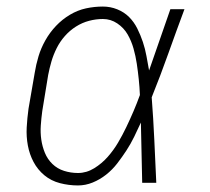

<svg xmlns="http://www.w3.org/2000/svg" viewBox="-20 -558 640 586"><path d="M218 8Q190 8 163 1Q136 -6 115.5 -23Q95 -40 82.5 -63.5Q70 -87 65 -114Q60 -141 61.5 -169Q63 -197 67 -226L86 -336Q90 -361 97.5 -386Q105 -411 118.5 -435Q132 -459 151 -479Q170 -499 193.5 -513Q217 -527 242.5 -532.5Q268 -538 294 -538Q317 -538 338 -529.5Q359 -521 374 -506Q389 -491 399 -471Q409 -451 416 -430Q423 -409 427 -387Q431 -365 435 -343Q451 -390 467.5 -436.5Q484 -483 500 -530H543Q518 -463 494 -395.5Q470 -328 443 -261Q448 -196 451 -130.5Q454 -65 457 0H414Q413 -46 412 -92Q411 -138 410 -184Q400 -162 389.5 -140.5Q379 -119 366 -99Q353 -79 338 -59.5Q323 -40 304 -25Q285 -10 263 -1Q241 8 218 8ZM218 -30Q244 -30 267.5 -44.5Q291 -59 309 -79.5Q327 -100 340.5 -123Q354 -146 365.5 -170Q377 -194 387.5 -218.5Q398 -243 407 -268Q406 -292 403.5 -316Q401 -340 397.5 -363.5Q394 -387 387.5 -410Q381 -433 369.5 -453Q358 -473 338 -486.5Q318 -500 294 -500Q273 -500 252 -494.5Q231 -489 212 -477Q193 -465 178 -448Q163 -431 153 -411Q143 -391 137 -370.5Q131 -350 127 -329L109 -219Q106 -197 104.5 -175Q103 -153 106 -132Q109 -111 117 -91.5Q125 -72 140 -57.5Q155 -43 175.5 -36.5Q196 -30 218 -30Z"/></svg>

Font: Iosevka Curly Slab XLtExObl
Style: Regular
Weight: 200
Width: 7
Italic angle: -9°
Monospace: yes
Designer: Belleve Invis
Foundry: Belleve Invis
Version: Version 11.0.0; ttfautohint (v1.8.3)